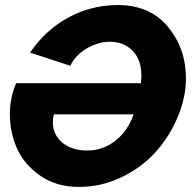

<svg xmlns="http://www.w3.org/2000/svg" viewBox="-20 -734 764 759"><path d="M19 -283Q19 -348 44 -405H537Q539 -425 539 -434Q539 -498 504 -533.5Q469 -569 414 -569Q368 -569 323 -542.5Q278 -516 258 -474L99 -526Q157 -613 248 -663.5Q339 -714 446 -714Q573 -714 644 -628Q715 -542 715 -424Q715 -349 683 -272.5Q651 -196 596.5 -134.5Q542 -73 461.5 -34Q381 5 292 5Q204 5 140.5 -38.5Q77 -82 48 -145.5Q19 -209 19 -283ZM508 -282H193Q189 -267 189 -251Q189 -201 226.5 -170Q264 -139 325 -139Q387 -139 436.5 -178Q486 -217 508 -282Z"/></svg>

Font: Raleway-v4020 ExtraBold
Style: Italic
Weight: 800
Italic angle: -12°
Designer: Matt McInerney, Pablo Impallari, Rodrigo Fuenzalida
Foundry: Matt McInerney, Pablo Impallari, Rodrigo Fuenzalida
Version: Version 4.020;PS 004.020;hotconv 1.0.88;makeotf.lib2.5.64775